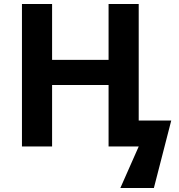

<svg xmlns="http://www.w3.org/2000/svg" viewBox="-20 -734 897 962"><path d="M675 -130V-714H524V-434H241V-714H90V0H241V-308H524V0H675L583 208H751L838 -130ZM765 0Z"/></svg>

Font: Passageway
Style: Regular
Weight: 700
Foundry: Ascender Corporation
Version: Version 1.11